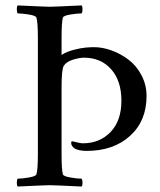

<svg xmlns="http://www.w3.org/2000/svg" viewBox="-20 -682 588 705"><path d="M44.9 2.9Q41.5 -1 41.7 -11.5Q42 -22 44.9 -25.9Q60.5 -25.9 86.2 -30.3Q111.8 -34.7 113.8 -42Q119.1 -59.6 119.1 -116.2V-543Q119.1 -599.6 113.8 -617.2Q111.8 -624.5 86.2 -628.7Q60.5 -632.8 44.9 -632.8Q42 -636.7 41.7 -647.5Q41.5 -658.2 44.9 -662.1Q147.5 -657.2 163.1 -657.2Q177.2 -657.2 279.8 -662.1Q283.2 -658.2 283 -647.5Q282.7 -636.7 279.8 -632.8Q264.2 -632.8 238.5 -628.7Q212.9 -624.5 210.9 -617.2Q206.1 -601.1 206.1 -543V-480Q222.7 -491.7 250 -498.8Q277.3 -505.9 294.4 -507.3Q311.5 -508.8 325.2 -508.8Q356.4 -508.8 389.6 -496.8Q422.9 -484.9 451.9 -462.9Q481 -440.9 499.5 -405.8Q518.1 -370.6 518.1 -329.1Q518.1 -237.8 457.3 -182.9Q396.5 -127.9 297.9 -127.9Q271.5 -127.9 254.9 -136.2Q241.2 -145.5 241.2 -158.2Q241.2 -159.2 241.7 -160.4Q242.2 -161.6 243.2 -162.6Q244.1 -163.6 246.1 -163.1Q274.4 -155.8 284.2 -155.8Q346.2 -155.8 386 -197.3Q425.8 -238.8 425.8 -312Q425.8 -385.3 388.2 -427.7Q350.6 -470.2 288.1 -470.2Q272.5 -470.2 248 -462.9Q223.6 -455.6 213.9 -439.9Q206.1 -427.2 206.1 -359.9V-116.2Q206.1 -58.1 210.9 -42Q212.9 -34.7 238.5 -30.3Q264.2 -25.9 279.8 -25.9Q282.7 -22 283 -11.5Q283.2 -1 279.8 2.9Q177.2 -2 163.1 -2Q147.5 -2 44.9 2.9Z"/></svg>

Font: Crimson
Style: Roman
Weight: 400
Version: Version 0.8